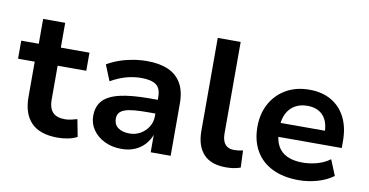

<svg xmlns="http://www.w3.org/2000/svg" viewBox="-70 -892 2092 1089"><g transform="rotate(10 975.5 -347.5)"><path d="M309 10Q206 10 156 -41Q106 -92 106 -189V-392H10V-496H111V-639H238V-496H403V-392H238V-195Q238 -148 260.5 -124Q283 -100 331 -100Q348 -100 366 -104Q384 -108 401 -113L420 -14Q398 -2 368.5 4Q339 10 309 10Z M675 10Q621 10 578 -11Q535 -32 510.5 -67.5Q486 -103 486 -147Q486 -202 516.5 -235.5Q547 -269 613 -284.5Q679 -300 784 -300H848V-221H789Q743 -221 710 -218Q677 -215 656 -207.5Q635 -200 625 -187Q615 -174 615 -154Q615 -120 639.5 -102Q664 -84 706 -84Q740 -84 768.5 -100.5Q797 -117 814 -144.5Q831 -172 831 -205V-316Q831 -366 803.5 -386Q776 -406 718 -406Q677 -406 633.5 -394.5Q590 -383 543 -356L506 -447Q538 -466 575 -479Q612 -492 653 -499Q694 -506 734 -506Q805 -506 855 -484.5Q905 -463 931.5 -417.5Q958 -372 958 -300V0H843V-103H844Q832 -70 809 -44.5Q786 -19 752.5 -4.5Q719 10 675 10Z M1277 10Q1191 10 1148 -36.5Q1105 -83 1105 -170V-705H1237V-179Q1237 -152 1244.5 -133Q1252 -114 1267.5 -104.5Q1283 -95 1306 -95Q1319 -95 1331.5 -96.5Q1344 -98 1357 -101L1361 -3Q1340 4 1320.5 7Q1301 10 1277 10Z M1697 10Q1607 10 1543.5 -21.5Q1480 -53 1447 -111Q1414 -169 1414 -248Q1414 -323 1445.5 -381Q1477 -439 1534.5 -472.5Q1592 -506 1670 -506Q1742 -506 1795 -475.5Q1848 -445 1877 -388Q1906 -331 1906 -252V-212H1518V-292H1812L1796 -275Q1796 -344 1764 -379Q1732 -414 1673 -414Q1632 -414 1601.5 -396Q1571 -378 1554.5 -344.5Q1538 -311 1538 -263V-251Q1538 -196 1556.5 -161Q1575 -126 1611.5 -109Q1648 -92 1701 -92Q1741 -92 1782.5 -103Q1824 -114 1858 -139L1895 -49Q1856 -20 1802.5 -5Q1749 10 1697 10Z"/></g></svg>

Font: Nunito Sans 9pt
Style: Bold
Weight: 700
Version: Version 3.101;gftools[0.9.27]